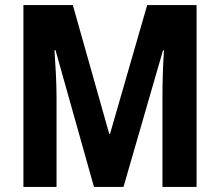

<svg xmlns="http://www.w3.org/2000/svg" viewBox="-20 -734 863 754"><path d="M349 0H465L620 -536H624C620 -480 618 -411 618 -360V0H752V-714H558L412 -208H409L266 -714H72V0H202V-357C202 -406 198 -479 194 -537H198Z"/></svg>

Font: Noto Sans Myanmar Condensed
Style: Bold
Weight: 700
Width: 3
Designer: Monotype Design Team
Foundry: Monotype Imaging Inc.
Version: Version 2.107